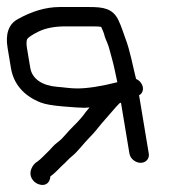

<svg xmlns="http://www.w3.org/2000/svg" viewBox="-40 -487 515 546"><path d="M383.1 -50.1 355.5 -216.1C368.5 -222.9 369.7 -239.2 361 -251.1C357.6 -255.9 354.7 -258.7 346.9 -262.6C337.4 -299.9 330.1 -343 316.1 -379.1C309.6 -395.9 306.6 -409 296.8 -429.6C280.9 -463.2 253.1 -467 215 -467H129.5C90.8 -467 50.4 -455.1 9.6 -432C-16.4 -417.5 -24.7 -388.7 -18.5 -351.5L-8.8 -293.1C-1.3 -248 28 -214.3 75.1 -195.7C89.6 -190 111 -186.7 140.9 -184.2C169.5 -181.8 189 -180.5 200.3 -180.5C204.7 -180.5 208.8 -180.8 214.7 -181.4L205.2 -170.2L205 -169.9C194.5 -155.2 182.8 -141.7 170 -129.5C149.3 -109.8 142.1 -95.9 123.6 -82.2C111 -72.9 105.2 -63.6 97 -56.1C88.3 -47.9 74.7 -33 66 -27.3C54.1 -21.1 36.9 3.9 53.5 25.2C58.4 31.8 65.8 36.2 73.8 38.1C91.7 42.4 102.3 30.7 103.3 14.4C116.7 5.6 130.7 -11 138.8 -18.1C149.4 -27.3 154.6 -34.8 163.6 -41.8C180.1 -54.6 199.3 -80.8 213.2 -94.6C229.6 -110.9 237.6 -122.2 249 -135.9L289.9 -182.9C293.5 -187 296.6 -190.3 299.7 -193.2C300.2 -193.4 301.4 -194 304 -195.1L328.1 -50.1C330.5 -35.9 345 -24 360 -24C375 -24 385.5 -35.9 383.1 -50.1ZM122.4 -240.1C80.5 -243.4 51.3 -262.4 46.1 -293.9L36.6 -350.8C34.5 -363.4 35.4 -371.7 37.4 -376C38.6 -378.5 49 -387.4 70.4 -397.6C90.1 -407 114.9 -412 146.1 -412H224.1C235.1 -412 242.1 -411.6 247.7 -410.6L253 -398.4C255.4 -392.8 256.8 -388.4 257.3 -385.4L257.4 -384.6L257.7 -383.7C259.3 -378.8 261.5 -373.2 264.3 -367C270.5 -353 272.6 -339.6 278.8 -318.7C283.4 -303.2 289.1 -274.1 293.7 -253.2C247.9 -241.6 209.3 -235.5 179.3 -235.5C158.8 -235.5 142.9 -238.7 122.4 -240.1Z"/></svg>

Font: MewTooHand
Style: BdCondLta
Weight: 400
Designer: Mew Too, Robert Jablonski
Version: Version 0.77